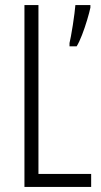

<svg xmlns="http://www.w3.org/2000/svg" viewBox="-20 -734 396 754"><path d="M76 0V-714H131V-51H338V0ZM335 -704Q331 -685 322 -655Q313 -625 302 -596.5Q291 -568 281 -552H253V-565Q255 -572 258.5 -591.5Q262 -611 266 -635.5Q270 -660 272.5 -681.5Q275 -703 276 -714H335Z"/></svg>

Font: Noto Sans Gurmukhi ExtraCondensed Light
Style: Regular
Weight: 300
Width: 2
Designer: Jelle Bosma - Monotype Design Team
Foundry: Monotype Imaging Inc.
Version: Version 2.004; ttfautohint (v1.8.4.7-5d5b)